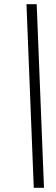

<svg xmlns="http://www.w3.org/2000/svg" viewBox="-20 -780 271 921"><path d="M142 121H191L156 -760H107Z"/></svg>

Font: Noto Serif ExtraCondensed
Style: Italic
Weight: 400
Width: 2
Italic angle: -12°
Designer: Monotype Design Team
Foundry: Monotype Imaging Inc.
Version: Version 2.014